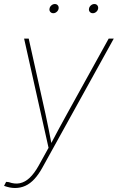

<svg xmlns="http://www.w3.org/2000/svg" viewBox="-34 -732 588 959"><path d="M-13.7 196.3 -3.4 176.3 9.8 177.7Q39.6 188.5 65.4 183.1Q91.3 177.7 114.5 155.8Q137.7 133.8 159.2 95.2L208.5 6.3L86.4 -539.1H109.4L192.9 -164.1Q201.2 -125.5 209 -86.7Q216.8 -47.9 224.1 -9.3H217.8Q238.3 -47.9 259 -86.7Q279.8 -125.5 301.3 -164.1L508.8 -539.1H534.2L178.7 103.5Q159.2 139.2 137.9 162.1Q116.7 185.1 92.8 196Q68.8 207 41 207Q27.3 207 14.2 204.3Q1 201.7 -13.7 196.3ZM429.7 -666Q419.9 -666 414.3 -672.9Q408.7 -679.7 410.6 -689Q412.1 -698.2 419.9 -705.1Q427.7 -711.9 437.5 -711.9Q446.8 -711.9 452.1 -705.3Q457.5 -698.7 456.1 -689Q454.6 -679.7 446.8 -672.9Q439 -666 429.7 -666ZM232.4 -666Q222.7 -666 217 -672.9Q211.4 -679.7 213.4 -689Q214.8 -698.2 222.7 -705.1Q230.5 -711.9 240.2 -711.9Q249.5 -711.9 254.9 -705.3Q260.3 -698.7 258.8 -689Q257.3 -679.7 249.5 -672.9Q241.7 -666 232.4 -666Z"/></svg>

Font: Inter 18pt Thin
Style: Italic
Weight: 250
Italic angle: -9.3988°
Version: Version 4.001;git-66647c0bb